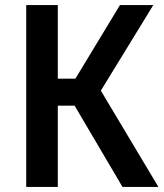

<svg xmlns="http://www.w3.org/2000/svg" viewBox="-20 -734 645 754"><path d="M83 0V-714H207V-425H276L451 -714H582L376 -378L602 0H461L273 -319H207V0Z"/></svg>

Font: Noto Sans SemiCondensed SemiBold
Style: Regular
Weight: 600
Width: 4
Designer: Monotype Design Team
Foundry: Monotype Imaging Inc.
Version: Version 2.013; ttfautohint (v1.8.4.7-5d5b)